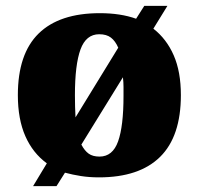

<svg xmlns="http://www.w3.org/2000/svg" viewBox="-20 -596 680 656"><path d="M140 -38Q92 -73 66.5 -131Q41 -189 41 -271Q41 -412 112 -481.5Q183 -551 321 -551Q392 -551 445 -532L473 -576H552L504 -498Q549 -463 573.5 -407Q598 -351 598 -271Q598 -130 527 -60Q456 10 318 10Q285 10 256.5 5.5Q228 1 202 -6L173 40H93ZM384 -433Q374 -456 359 -467.5Q344 -479 319 -479Q274 -479 255 -427Q236 -375 236 -271Q236 -251 236.5 -231.5Q237 -212 238 -195ZM320 -61Q365 -61 383.5 -113Q402 -165 402 -268Q402 -283 402 -299Q402 -315 400 -332L258 -102Q269 -81 283 -71Q297 -61 320 -61Z"/></svg>

Font: Noto Serif Devanagari Black
Style: Regular
Weight: 900
Designer: Universal Thirst, Indian Type Foundry and the Monotype Design Team
Foundry: Monotype Imaging Inc.
Version: Version 2.004; ttfautohint (v1.8.4.7-5d5b)